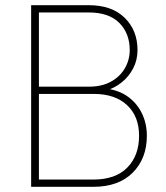

<svg xmlns="http://www.w3.org/2000/svg" viewBox="-20 -720 641 740"><path d="M116 0V-28H340Q425 -28 470.5 -74Q516 -120 516 -197Q516 -272 469.5 -315Q423 -358 342 -358H116V-386H324Q372 -386 407 -405Q442 -424 461 -456.5Q480 -489 480 -527Q480 -591 440 -631.5Q400 -672 322 -672H116V-700H322Q411 -700 460.5 -651.5Q510 -603 510 -527Q510 -489 493.5 -457Q477 -425 449 -402.5Q421 -380 386 -370V-379Q438 -373 473.5 -347Q509 -321 527.5 -282Q546 -243 546 -197Q546 -109 491.5 -54.5Q437 0 340 0ZM100 0V-700H130V0Z"/></svg>

Font: Fustat ExtraLight
Style: Regular
Weight: 250
Designer: Mohamed Gaber, Khaled Hosny, Laura Garcia Mut
Foundry: Kief Type Foundry, Alif Type Foundry, Hard Type Foundry
Version: Version 1.007